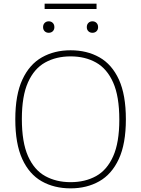

<svg xmlns="http://www.w3.org/2000/svg" viewBox="-20 -1025 775 1054"><path d="M367.5 9Q277.5 9 209 -29.8Q140.5 -68.5 102.2 -152Q64 -235.5 64 -370Q64 -504.5 102.8 -588Q141.5 -671.5 210 -710.2Q278.5 -749 367.5 -749Q457.5 -749 526 -710.2Q594.5 -671.5 632.8 -588Q671 -504.5 671 -370Q671 -235.5 632.2 -152Q593.5 -68.5 525 -29.8Q456.5 9 367.5 9ZM367.5 -25Q447 -25 507.2 -58.2Q567.5 -91.5 601.2 -167Q635 -242.5 635 -368Q635 -496 601.2 -572Q567.5 -648 507.2 -681.8Q447 -715.5 367.5 -715.5Q288.5 -715.5 228 -682Q167.5 -648.5 133.8 -573.2Q100 -498 100 -372Q100 -244 133.8 -168Q167.5 -92 228 -58.5Q288.5 -25 367.5 -25ZM487.5 -845Q474 -845 465.2 -853.5Q456.5 -862 456.5 -876Q456.5 -890.5 465.2 -899.2Q474 -908 487.5 -908Q501 -908 509.8 -899.2Q518.5 -890.5 518.5 -876Q518.5 -862 509.8 -853.5Q501 -845 487.5 -845ZM247.5 -845Q234 -845 225.2 -853.5Q216.5 -862 216.5 -876Q216.5 -890.5 225.2 -899.2Q234 -908 247.5 -908Q261 -908 269.8 -899.2Q278.5 -890.5 278.5 -876Q278.5 -862 269.8 -853.5Q261 -845 247.5 -845ZM225 -975.5V-1005H510V-975.5Z"/></svg>

Font: Encode Sans SemiExpanded SemiExpanded Thin
Style: Regular
Weight: 100
Width: 6
Designer: Multiple Designers
Foundry: Impallari Type
Version: Version 3.000; ttfautohint (v1.8.3) -l 8 -r 50 -G 200 -x 14 